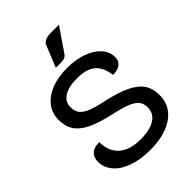

<svg xmlns="http://www.w3.org/2000/svg" viewBox="-266 -1051 1179 1179"><g transform="rotate(-45 323.5 -461.5)"><path d="M46 -167Q46 -204 68 -225.5Q90 -247 137 -247Q138 -165 188 -122Q238 -79 328 -79Q410 -79 454.5 -107Q499 -135 499 -188Q499 -221 482.5 -242Q466 -263 425.5 -279.5Q385 -296 311 -312Q217 -333 162 -360Q107 -387 82 -425.5Q57 -464 57 -521Q57 -577 89.5 -619.5Q122 -662 181 -685.5Q240 -709 318 -709Q392 -709 450.5 -688.5Q509 -668 542.5 -631Q576 -594 576 -546Q576 -516 555 -498Q534 -480 489 -479Q480 -553 439 -587Q398 -621 318 -621Q244 -621 204 -595.5Q164 -570 164 -523Q164 -490 179 -469Q194 -448 229.5 -432.5Q265 -417 331 -403Q433 -381 492 -353Q551 -325 577.5 -286Q604 -247 604 -189Q604 -97 528.5 -44Q453 9 325 9Q239 9 175.5 -14.5Q112 -38 79 -78Q46 -118 46 -167ZM328 -898Q342 -932 404 -932H472L369 -781Q360 -768 347 -763Q334 -758 303 -758Q284 -758 272 -759Z"/></g></svg>

Font: K2D Medium
Style: Regular
Weight: 500
Designer: Katatrad Aksorn Co.,Ltd.
Foundry: Cadson Demak Co.,Ltd.
Version: Version 1.000; ttfautohint (v1.6)